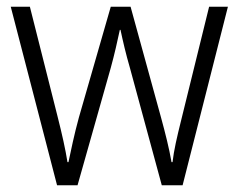

<svg xmlns="http://www.w3.org/2000/svg" viewBox="-20 -552 711 572"><path d="M367 -350 462 0H524L659 -532H603L520 -195C507 -143 498 -104 494 -69H491C484 -110 472 -157 460 -201L369 -532H310L215 -202C201 -151 191 -102 184 -69H181C175 -107 165 -152 151 -207L69 -532H12L150 0H211L310 -350C321 -390 330 -430 337 -463H339C346 -430 355 -391 367 -350Z"/></svg>

Font: Noto Sans Malayalam SemiCondensed Light
Style: Regular
Weight: 300
Width: 4
Designer: Jelle Bosma - Monotype Design Team
Foundry: Monotype Imaging Inc.
Version: Version 2.104